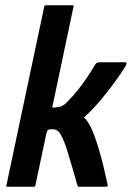

<svg xmlns="http://www.w3.org/2000/svg" viewBox="-20 -708 500 728"><path d="M4 -4 148 -684Q149 -688 153 -688H255Q260 -688 259 -684L180 -310Q179 -308 178.5 -304Q178 -300 180 -300Q188 -300 196 -301.5Q204 -303 211 -304Q219 -308 224 -311.5Q229 -315 238 -325Q259 -346 276 -367.5Q293 -389 308.5 -412Q324 -435 339 -460Q344 -469 349 -470.5Q354 -472 364 -472H453Q461 -472 460 -467.5Q459 -463 457 -459Q455 -455 442.5 -436Q430 -417 410 -390Q390 -363 365.5 -333Q341 -303 314 -277Q309 -272 305.5 -269Q302 -266 298 -262Q299 -261 302 -259Q305 -257 306 -255Q320 -238 332 -208.5Q344 -179 354 -145Q364 -111 371.5 -80.5Q379 -50 383 -30Q387 -10 388 -8Q390 0 383 0Q380 0 365 0Q350 0 332 0Q314 0 299 0Q284 0 281 0Q277 0 276 -0.5Q275 -1 273 -7Q273 -7 266.5 -29.5Q260 -52 251 -83.5Q242 -115 232.5 -144.5Q223 -174 215 -188Q212 -196 206.5 -204Q201 -212 191 -216Q181 -220 163 -216Q159 -214 156 -203L114 -4Q113 0 109 0H7Q3 0 4 -4Z"/></svg>

Font: Glory Thin SemiBold
Style: Italic
Weight: 600
Italic angle: -12°
Version: Version 1.011